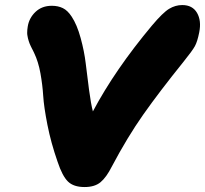

<svg xmlns="http://www.w3.org/2000/svg" viewBox="-20 -756 819 767"><path d="M317.9 -8.8Q273.9 -8.8 251.5 -30.8Q229 -52.7 210 -109.9Q183.6 -185.5 169.4 -257.6Q155.3 -329.6 152.6 -373Q149.9 -416.5 141.6 -462.9Q133.3 -509.3 116.2 -544.9Q115.7 -546.4 111.8 -554Q107.9 -561.5 106.9 -563.5Q106 -565.4 102.5 -572.5Q99.1 -579.6 98.1 -582.5Q97.2 -585.4 94.7 -592.3Q92.3 -599.1 91.6 -603.3Q90.8 -607.4 89.6 -613.8Q88.4 -620.1 88.6 -625.5Q88.9 -630.9 89.1 -637.2Q89.4 -643.6 90.8 -649.9Q96.2 -684.1 121.8 -708.5Q147.5 -732.9 187 -732.9Q211.9 -732.9 231 -723.6Q250 -714.4 266.1 -689.9Q287.6 -657.7 302.2 -604Q316.9 -550.3 322.5 -502.2Q328.1 -454.1 335.7 -397.2Q343.3 -340.3 351.1 -311Q439.5 -477.5 586.9 -653.8Q630.9 -706.1 655.8 -720.9Q680.7 -735.8 708 -735.8Q749 -735.8 767.1 -704.6Q785.2 -673.3 775.9 -627Q768.6 -589.8 758.5 -571.5Q748.5 -553.2 711.9 -507.8Q616.7 -389.6 553 -299.3Q489.3 -209 426.8 -90.8Q404.8 -47.4 381.6 -28.1Q358.4 -8.8 317.9 -8.8Z"/></svg>

Font: Shantell Sans Bouncy
Style: Italic
Weight: 800
Italic angle: -11.31°
Designer: Stephen Nixon, Anya Danilova, Shantell Martin
Foundry: Arrow Type
Version: Version 1.006;[9816181b4]